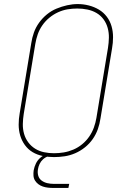

<svg xmlns="http://www.w3.org/2000/svg" viewBox="-20 -766 640 946"><path d="M246 8Q218 8 190.5 2.5Q163 -3 140.5 -16.5Q118 -30 102.5 -51.5Q87 -73 79.5 -98.5Q72 -124 72 -152Q72 -180 77 -208L134 -553Q138 -580 147 -605.5Q156 -631 172.5 -654Q189 -677 211 -695Q233 -713 258.5 -723.5Q284 -734 310.5 -740Q337 -746 363 -746Q391 -746 418 -739Q445 -732 467.5 -718.5Q490 -705 506 -684Q522 -663 529.5 -637Q537 -611 537 -583Q537 -555 532 -527L475 -182Q471 -155 462 -129.5Q453 -104 437 -81Q421 -58 398.5 -40Q376 -22 350.5 -11Q325 0 298.5 4Q272 8 246 8Q246 8 246 8Q246 8 246 8ZM246 -11Q270 -11 294 -15Q318 -19 341.5 -29Q365 -39 385 -55.5Q405 -72 419.5 -93Q434 -114 442.5 -137.5Q451 -161 455 -185L512 -530Q516 -555 516.5 -580Q517 -605 510.5 -628.5Q504 -652 490 -671Q476 -690 455.5 -702Q435 -714 410.5 -719Q386 -724 361 -724Q336 -724 312.5 -720Q289 -716 266 -705.5Q243 -695 223 -678.5Q203 -662 188.5 -641Q174 -620 166 -597Q158 -574 154 -550L97 -205Q93 -180 92.5 -155Q92 -130 98.5 -107Q105 -84 119 -65Q133 -46 153 -33.5Q173 -21 197 -16Q221 -11 246 -11ZM242 160Q229 160 216 158.5Q203 157 191 153Q179 149 169 141.5Q159 134 152.5 123.5Q146 113 145 100Q144 87 146 73Q149 56 157 39.5Q165 23 179 11Q193 -1 210.5 -6Q228 -11 246 -11L244 0Q230 0 216.5 4.5Q203 9 192 19Q181 29 175 42Q169 55 167 68Q164 85 168.5 100Q173 115 185.5 124Q198 133 213.5 136.5Q229 140 246 140H321L317 160Z"/></svg>

Font: Iosevka Slab ThExObl
Style: Regular
Weight: 100
Width: 7
Italic angle: -9°
Monospace: yes
Designer: Belleve Invis
Foundry: Belleve Invis
Version: Version 11.1.1; ttfautohint (v1.8.3)